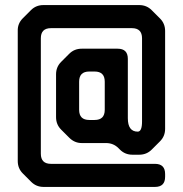

<svg xmlns="http://www.w3.org/2000/svg" viewBox="-20 -726 720 757"><path d="M70 -42 103 -9Q123 11 152 11H591Q631 11 631 -29V-40Q631 -80 591 -80H181Q141 -80 141 -120V-575Q141 -615 181 -615H500Q540 -615 540 -575V-247Q540 -207 523 -207Q484 -207 484 -260V-494Q484 -534 444 -534H302Q273 -534 253 -514L221 -482Q201 -462 201 -433V-264Q201 -235 221 -215L253 -183Q274 -162 302 -162H398Q427 -162 447 -142L453 -136Q473 -116 502 -116H529Q558 -116 578 -136L611 -169Q631 -189 631 -218V-604Q631 -633 611 -653L578 -686Q558 -706 529 -706H151Q122 -706 102 -686L70 -654Q49 -633 50 -604V-91Q50 -62 70 -42ZM292 -293V-404Q292 -444 332 -444H353Q393 -444 393 -404V-293Q393 -253 353 -253H332Q292 -253 292 -293Z"/></svg>

Font: WDXL Lubrifont SC
Style: Regular
Weight: 400
Designer: [WDXL Lubrifont] Copyright 2020-2022 (c) NightFurySL2001, Skr-ZERO; [ZCOOL QingKe HuangYou] Copyright 2018-2022 (c) The 
Version: Version 2.001;hotconv 1.1.1;makeotfexe 2.6.0